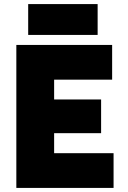

<svg xmlns="http://www.w3.org/2000/svg" viewBox="-20 -920 626 940"><path d="M60 0V-700H529V-530H245V-433H475V-268H245V-170H536V0ZM118 -749V-900H458V-749Z"/></svg>

Font: Figtree Black
Style: Regular
Weight: 900
Designer: Erik Kennedy
Foundry: Erik Kennedy
Version: Version 2.001;gftools[0.9.30]